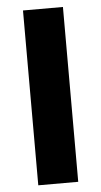

<svg xmlns="http://www.w3.org/2000/svg" viewBox="-52 -748 412 781"><g transform="rotate(-5 154.0 -357.0)"><path d="M235.4 0H72.3V-713.9H235.4Z"/></g></svg>

Font: Open Sans Hebrew Condensed Extra Bold
Style: Regular
Weight: 800
Width: 3
Foundry: Ascender Corporation, Yanek Iontef
Version: Version 2.001;PS 002.001;hotconv 1.0.70;makeotf.lib2.5.58329